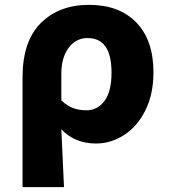

<svg xmlns="http://www.w3.org/2000/svg" viewBox="-20 -579 701 792"><path d="M347 -559Q472 -559 542.5 -486Q613 -413 613 -281Q613 -191 580 -124.5Q547 -58 492.5 -22.5Q438 13 376 13Q288 13 233 -46L244 193H73V-260Q73 -409 148.5 -484Q224 -559 347 -559ZM440 -279Q440 -351 415.5 -386.5Q391 -422 341 -422Q293 -422 263 -381.5Q233 -341 233 -275V-165Q257 -142 282 -133Q307 -124 337 -124Q382 -124 411 -162.5Q440 -201 440 -279Z"/></svg>

Font: Nebula Sans Bold
Style: Regular
Weight: 700
Designer: Paul D. Hunt for Adobe (as Source Sans)
Foundry: Nebula Entertainment & Broadcasting LLC
Version: Version 1.010